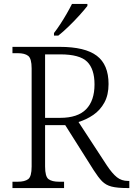

<svg xmlns="http://www.w3.org/2000/svg" viewBox="-20 -951 674 971"><path d="M43 0V-32H70Q105 -32 122.5 -45Q140 -58 140 -109V-605Q140 -655 122.5 -668.5Q105 -682 70 -682H43V-714H282Q410 -714 469.5 -669Q529 -624 529 -526Q529 -471 508 -432.5Q487 -394 452 -370Q417 -346 377 -334L520 -115Q548 -73 571.5 -54.5Q595 -36 627 -36H634V0H624Q573 0 544 -7.5Q515 -15 496 -34.5Q477 -54 454 -90L310 -318H208V-109Q208 -58 225.5 -45Q243 -32 278 -32H304V0ZM284 -355Q373 -355 415.5 -398.5Q458 -442 458 -524Q458 -602 420.5 -639Q383 -676 285 -676H208V-355ZM253 -784Q268 -803 285 -829Q302 -855 317.5 -882Q333 -909 344 -931H422V-921Q409 -904 383 -875Q357 -846 327.5 -817.5Q298 -789 275 -771H253Z"/></svg>

Font: Noto Serif Tamil Light
Style: Regular
Weight: 300
Designer: Indian Type Foundry, Tom Grace, and the Monotype Design Team
Foundry: Monotype Imaging Inc.
Version: Version 2.004; ttfautohint (v1.8.4.7-5d5b)